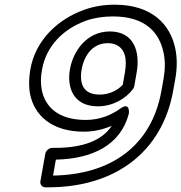

<svg xmlns="http://www.w3.org/2000/svg" viewBox="-20 -766 773 818"><path d="M206 -18 218 -86C372 -89 494 -147 529 -282C529 -282 536 -335 492 -303C456 -277 406 -255 346 -255C228 -255 172 -311 158 -383C153 -409 153 -438 159 -469C177 -572 252 -644 347 -678C381 -690 420 -696 461 -696C599 -696 659 -628 677 -541C684 -509 684 -472 677 -431L668 -381C627 -146 455 -22 206 -18ZM718 -381 727 -431C735 -477 735 -519 727 -558C706 -662 627 -746 469 -746C422 -746 379 -739 338 -724C227 -684 131 -596 109 -469C103 -432 102 -398 108 -366C126 -274 201 -205 337 -205C381 -205 421 -215 456 -230C416 -169 337 -136 214 -136H202C191 -136 176 -126 173 -111L152 7C150 18 158 32 173 32H186C471 32 672 -119 718 -381ZM448 -632C348 -632 291 -546 278 -471C264 -391 294 -313 397 -313C461 -313 516 -346 546 -386C549 -390 551 -394 552 -398L562 -456C578 -544 552 -632 448 -632ZM328 -471C339 -532 376 -582 439 -582C453 -582 464 -580 475 -575C511 -558 523 -519 512 -456L503 -405C484 -384 449 -363 405 -363C336 -363 317 -407 328 -471Z"/></svg>

Font: Asimov
Style: XWidOuIt
Weight: 500
Designer: Google
Version: Version 2.000980; 2014